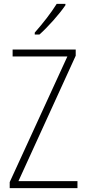

<svg xmlns="http://www.w3.org/2000/svg" viewBox="-20 -969 445 989"><path d="M317 -942V-949H272C242 -901 202 -850 159 -801V-791H183C226 -829 285 -895 317 -942ZM379 0V-36H75L370 -682V-714H45V-678H327L30 -31V0Z"/></svg>

Font: Noto Sans Georgian Condensed ExtraLight
Style: Regular
Weight: 200
Width: 3
Designer: Monotype Design Team, Akaki Razmadze
Foundry: Google LLC
Version: Version 2.005